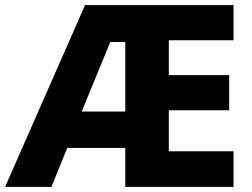

<svg xmlns="http://www.w3.org/2000/svg" viewBox="-22 -734 991 754"><path d="M895 0H470V-153H242L180 0H-2L312 -714H895V-576H641V-439H878V-301H641V-140H895ZM299 -296H470V-569H411Z"/></svg>

Font: Noto Sans Tamil ExtraBold
Style: Regular
Weight: 800
Designer: Jelle Bosma - Monotype Design Team
Foundry: Monotype Imaging Inc.
Version: Version 2.004; ttfautohint (v1.8.4.7-5d5b)